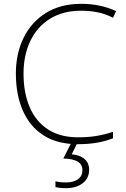

<svg xmlns="http://www.w3.org/2000/svg" viewBox="-20 -744 658 1004"><path d="M405 -688Q309 -688 241.5 -646Q174 -604 138.5 -529.5Q103 -455 103 -359Q103 -259 135 -184Q167 -109 230.5 -67.5Q294 -26 389 -26Q445 -26 489.5 -34Q534 -42 571 -55V-21Q536 -7 491 1.5Q446 10 387 10Q280 10 208 -36Q136 -82 99.5 -165.5Q63 -249 63 -360Q63 -464 103.5 -546.5Q144 -629 220.5 -676.5Q297 -724 405 -724Q505 -724 587 -686L571 -651Q531 -672 489 -680Q447 -688 405 -688ZM446 144Q446 188 412.5 214Q379 240 325 240Q291 240 270 234V204Q282 207 295 208.5Q308 210 326 210Q364 210 387.5 193.5Q411 177 411 145Q411 87 311 85L354 0H386L355 63Q396 66 421 86.5Q446 107 446 144Z"/></svg>

Font: Noto Sans Gujarati UI ExtraLight
Style: Regular
Weight: 200
Designer: Jelle Bosma - Monotype Design Team, Universal Thirst
Foundry: Monotype Imaging Inc.
Version: Version 2.106; ttfautohint (v1.8.4.7-5d5b)